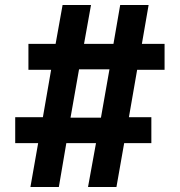

<svg xmlns="http://www.w3.org/2000/svg" viewBox="-20 -750 721 770"><path d="M102 0 133 -176H41V-280H152L185 -470H94V-574H203L231 -730H345L317 -574H435L462 -730H576L549 -574H640V-470H530L497 -280H587V-176H478L447 0H333L365 -176H246L216 0ZM257 -245 233 -278H414L379 -245L425 -506L449 -472H268L303 -506Z"/></svg>

Font: M PLUS 2 SemiBold
Style: Regular
Weight: 600
Designer: Coji Morishita
Foundry: UNDERFOREST DESIGN
Version: Version 1.001